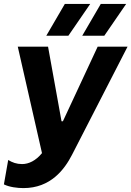

<svg xmlns="http://www.w3.org/2000/svg" viewBox="-39 -759 673 983"><path d="M81 204C220 204 291 109 330 33L614 -520H461L283 -138H276L207 -520H52L176 25C144 64 108 81 74 81C46 81 24 73 3 60L-19 185C9 199 50 204 81 204ZM198 -576H311L423 -739H293ZM382 -576H495L607 -739H477Z"/></svg>

Font: Fixel Display 20240404
Style: Bold Italic
Weight: 700
Italic angle: -10°
Designer: AlfaBravo + MacPaw
Foundry: Kyrylo Tkachov, Marchela Mozhyna, Serhii Makarenko, Maria Weinstein, Zakhar Kryvoshyya
Version: Version 1.211;Glyphs 3.2 (3225)